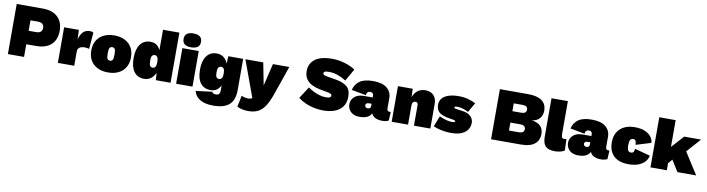

<svg xmlns="http://www.w3.org/2000/svg" viewBox="-31 -1587 9779 2656"><g transform="rotate(10 4859.0 -259.0)"><path d="M417 -704Q551 -704 625.5 -635Q700 -566 700 -441Q700 -315 625.5 -246.5Q551 -178 417 -178H277V0H50V-704ZM381 -367Q467 -367 467 -441Q467 -514 381 -514H277V-367Z M752 0V-500H959L964 -368Q981 -433 1016.5 -471.5Q1052 -510 1111 -510Q1134 -510 1146 -505.5Q1158 -501 1163 -497L1144 -265Q1135 -269 1118 -272.5Q1101 -276 1081 -276Q1036 -276 1009 -257.5Q982 -239 982 -202V0Z M1456 -510Q1540 -510 1602.5 -479.5Q1665 -449 1700 -391Q1735 -333 1735 -250Q1735 -168 1700 -109.5Q1665 -51 1602.5 -20.5Q1540 10 1456 10Q1373 10 1310 -20.5Q1247 -51 1212 -109.5Q1177 -168 1177 -250Q1177 -333 1212 -391Q1247 -449 1310 -479.5Q1373 -510 1456 -510ZM1456 -345Q1433 -345 1420.5 -328Q1408 -311 1408 -250Q1408 -189 1420.5 -172Q1433 -155 1456 -155Q1479 -155 1491.5 -172Q1504 -189 1504 -250Q1504 -311 1491.5 -328Q1479 -345 1456 -345Z M1963 10Q1871 10 1821.5 -57Q1772 -124 1772 -247Q1772 -373 1822 -441.5Q1872 -510 1964 -510Q2019 -510 2053 -484Q2087 -458 2105 -416V-704H2335V0H2128L2121 -103Q2100 -52 2060 -21Q2020 10 1963 10ZM2055 -162Q2078 -162 2091.5 -182.5Q2105 -203 2105 -250Q2105 -339 2056 -339Q2032 -339 2018 -322Q2004 -305 2004 -251Q2004 -197 2017.5 -179.5Q2031 -162 2055 -162Z M2643 -500V0H2413V-500ZM2528 -727Q2652 -727 2652 -629Q2652 -532 2528 -532Q2407 -532 2407 -629Q2407 -727 2528 -727Z M2972 209Q2853 209 2785 168.5Q2717 128 2695 51L2927 22Q2929 37 2943.5 43.5Q2958 50 2978 50Q3011 50 3024 34.5Q3037 19 3037 -7V-89Q3018 -46 2983.5 -21Q2949 4 2896 4Q2805 4 2754.5 -60.5Q2704 -125 2704 -253Q2704 -375 2754.5 -442.5Q2805 -510 2895 -510Q2954 -510 2993.5 -479Q3033 -448 3053 -396L3058 -500H3267V-64Q3267 81 3193.5 145Q3120 209 2972 209ZM2985 -168Q3037 -168 3037 -251Q3037 -301 3024 -320Q3011 -339 2986 -339Q2964 -339 2950 -322Q2936 -305 2936 -251Q2936 -201 2949.5 -184.5Q2963 -168 2985 -168Z M3461 199Q3413 199 3372 189.5Q3331 180 3303 165L3335 6Q3355 16 3380.5 22Q3406 28 3428 28Q3467 28 3486 12L3298 -500H3549L3610 -187L3685 -500H3915L3774 -94Q3737 12 3695.5 76.5Q3654 141 3598 170Q3542 199 3461 199Z M4485 -715Q4539 -715 4597.5 -703.5Q4656 -692 4710.5 -671Q4765 -650 4807 -621L4710 -450Q4654 -486 4593 -507.5Q4532 -529 4470 -529Q4422 -529 4408 -520Q4394 -511 4394 -498Q4394 -482 4408.5 -474.5Q4423 -467 4466 -459L4576 -441Q4680 -424 4735 -379Q4790 -334 4790 -236Q4790 -151 4750.5 -96.5Q4711 -42 4641 -15.5Q4571 11 4479 11Q4413 11 4347.5 -3Q4282 -17 4225 -43Q4168 -69 4125 -103L4232 -269Q4264 -244 4307.5 -222.5Q4351 -201 4397 -188Q4443 -175 4481 -175Q4526 -175 4541.5 -185Q4557 -195 4557 -210Q4557 -226 4543 -234Q4529 -242 4497 -248L4385 -269Q4327 -280 4276 -304.5Q4225 -329 4193 -373.5Q4161 -418 4161 -489Q4161 -592 4240.5 -653.5Q4320 -715 4485 -715Z M5124 -310Q5124 -330 5112.5 -342.5Q5101 -355 5078 -355Q5055 -355 5041 -342Q5027 -329 5025 -300L4821 -338Q4841 -421 4905.5 -465.5Q4970 -510 5093 -510Q5223 -510 5287.5 -456Q5352 -402 5352 -316V-169Q5352 -130 5391 -130Q5399 -130 5405 -132L5398 -9Q5361 10 5309 10Q5253 10 5212.5 -9Q5172 -28 5156 -68Q5140 -33 5100.5 -11.5Q5061 10 4991 10Q4934 10 4896.5 -10.5Q4859 -31 4840.5 -65Q4822 -99 4822 -139Q4822 -199 4868.5 -242Q4915 -285 5001 -285H5124ZM5079 -125Q5096 -125 5110 -133Q5124 -141 5124 -168V-197H5095Q5064 -197 5052.5 -187Q5041 -177 5041 -163Q5041 -148 5052 -136.5Q5063 -125 5079 -125Z M5441 0V-500H5648L5653 -384Q5675 -444 5719 -477Q5763 -510 5827 -510Q5901 -510 5942.5 -466.5Q5984 -423 5984 -346V0H5754V-284Q5754 -310 5745 -319.5Q5736 -329 5718 -329Q5671 -329 5671 -264V0Z M6277 10Q6233 10 6186.5 4Q6140 -2 6098.5 -13.5Q6057 -25 6026 -40L6084 -189Q6101 -181 6132 -169.5Q6163 -158 6197.5 -150Q6232 -142 6260 -142Q6286 -142 6295 -146.5Q6304 -151 6304 -158Q6304 -163 6297.5 -168Q6291 -173 6268 -177L6228 -183Q6118 -200 6075 -237.5Q6032 -275 6032 -342Q6032 -426 6103 -468Q6174 -510 6293 -510Q6369 -510 6429 -493Q6489 -476 6534 -452L6457 -317Q6429 -334 6384.5 -348Q6340 -362 6304 -362Q6279 -362 6269.5 -358Q6260 -354 6260 -345Q6260 -341 6266 -336.5Q6272 -332 6291 -329L6377 -317Q6458 -306 6496.5 -267.5Q6535 -229 6535 -175Q6535 -126 6508.5 -84Q6482 -42 6425.5 -16Q6369 10 6277 10Z M6837 0V-704H7232Q7493 -704 7493 -514Q7493 -457 7458.5 -412Q7424 -367 7351 -356V-355Q7431 -344 7471 -302Q7511 -260 7511 -194Q7511 -103 7448 -51.5Q7385 0 7257 0ZM7060 -434H7184Q7256 -434 7256 -489Q7256 -544 7184 -544H7060ZM7060 -162H7198Q7273 -162 7273 -219Q7273 -274 7198 -274H7060Z M7792 -704V-237Q7792 -208 7801 -194Q7810 -180 7833 -180Q7851 -180 7864 -183L7869 -24Q7849 -9 7810.5 0.5Q7772 10 7735 10Q7642 10 7602 -30.5Q7562 -71 7562 -168V-704Z M8196 -310Q8196 -330 8184.5 -342.5Q8173 -355 8150 -355Q8127 -355 8113 -342Q8099 -329 8097 -300L7893 -338Q7913 -421 7977.5 -465.5Q8042 -510 8165 -510Q8295 -510 8359.5 -456Q8424 -402 8424 -316V-169Q8424 -130 8463 -130Q8471 -130 8477 -132L8470 -9Q8433 10 8381 10Q8325 10 8284.5 -9Q8244 -28 8228 -68Q8212 -33 8172.5 -11.5Q8133 10 8063 10Q8006 10 7968.5 -10.5Q7931 -31 7912.5 -65Q7894 -99 7894 -139Q7894 -199 7940.5 -242Q7987 -285 8073 -285H8196ZM8151 -125Q8168 -125 8182 -133Q8196 -141 8196 -168V-197H8167Q8136 -197 8124.5 -187Q8113 -177 8113 -163Q8113 -148 8124 -136.5Q8135 -125 8151 -125Z M8766 -510Q8858 -510 8916 -483Q8974 -456 9001.5 -416Q9029 -376 9030 -336L8818 -271Q8818 -310 8808 -327.5Q8798 -345 8773 -345Q8747 -345 8733.5 -325.5Q8720 -306 8720 -247Q8720 -207 8727.5 -187Q8735 -167 8747.5 -161Q8760 -155 8775 -155Q8799 -155 8809.5 -170.5Q8820 -186 8822 -216L9038 -158Q9032 -112 8998.5 -73.5Q8965 -35 8907.5 -12.5Q8850 10 8770 10Q8633 10 8561 -58Q8489 -126 8489 -250Q8489 -333 8523.5 -391Q8558 -449 8620.5 -479.5Q8683 -510 8766 -510Z M9306 -704V-328L9462 -500H9699L9524 -304L9718 0H9455L9356 -158L9306 -99V0H9076V-704Z"/></g></svg>

Font: Prodigy Sans Black
Style: Regular
Weight: 900
Designer: Wei Huang
Foundry: Wei Huang
Version: Version 1.003; ttfautohint (v1.8.3)